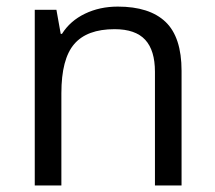

<svg xmlns="http://www.w3.org/2000/svg" viewBox="-20 -565 654 585"><path d="M452.1 0V-346.2Q452.1 -411.6 422.4 -443.8Q392.6 -476.1 329.1 -476.1Q245.1 -476.1 206.1 -430.7Q167 -385.3 167 -280.8V0H85.9V-535.2H151.9L165 -461.9H168.9Q193.8 -501.5 238.8 -523.2Q283.7 -544.9 338.9 -544.9Q435.5 -544.9 484.4 -498.3Q533.2 -451.7 533.2 -349.1V0Z"/></svg>

Font: f1_56222 
Style: Regular
Weight: 400
Foundry: Ascender Corporation
Version: Version 1.10